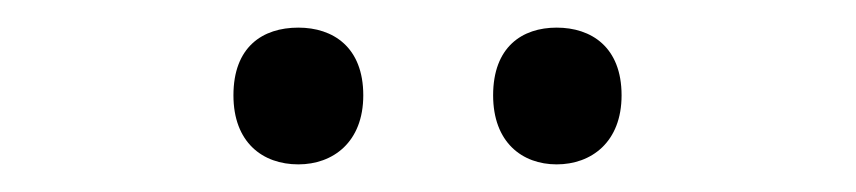

<svg xmlns="http://www.w3.org/2000/svg" viewBox="-20 -750 620 139"><path d="M149 -681C149 -647 170 -631 196 -631C221 -631 243 -647 243 -681C243 -716 221 -730 196 -730C170 -730 149 -716 149 -681ZM337 -681C337 -647 358 -631 383 -631C408 -631 430 -647 430 -681C430 -716 408 -730 383 -730C358 -730 337 -716 337 -681Z"/></svg>

Font: Noto Sans Miao
Style: Regular
Weight: 400
Designer: Monotype Design Team
Foundry: Monotype Imaging Inc.
Version: Version 2.003